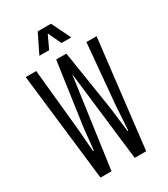

<svg xmlns="http://www.w3.org/2000/svg" viewBox="-224 -1030 986 1130"><g transform="rotate(-30 269.5 -465.0)"><path d="M114.3 0 28.8 -732.4H100.1L142.6 -306.2L154.3 -157.7H159.7L175.3 -306.6L235.8 -732.4H259.8H291.5H305.2L369.6 -321.3L389.2 -157.7H394L404.3 -321.8L441.4 -732.4H510.3L424.8 0H346.7L274.4 -611.8L189 0ZM161.1 -800.8 224.6 -930.2H314.5L377.9 -800.8H311.5L269.5 -890.1L227.5 -800.8Z"/></g></svg>

Font: Antonio ExtraLight
Style: Regular
Weight: 250
Designer: Vernon Adams
Foundry: Vernon Adams
Version: Version 1.002